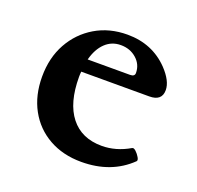

<svg xmlns="http://www.w3.org/2000/svg" viewBox="-86 -516 633 618"><g transform="rotate(20 230.0 -207.0)"><path d="M251 11Q188 11 140 -16Q92 -43 65.5 -91.5Q39 -140 39 -204Q39 -269 66.5 -318.5Q94 -368 142 -396.5Q190 -425 252 -425Q337 -425 393 -367Q428 -330 428 -299Q428 -262 385 -262H152Q151 -253 151 -244Q151 -155 188.5 -107.5Q226 -60 295 -60Q344 -60 390 -87Q395 -90 403 -82.5Q411 -75 416.5 -65.5Q422 -56 418 -52Q353 11 251 11ZM243 -386Q212 -386 190 -365Q168 -344 158 -306H303Q319 -306 319 -318Q319 -347 297 -366.5Q275 -386 243 -386Z"/></g></svg>

Font: Junicode SmExp
Style: Bold
Weight: 700
Width: 6
Designer: Peter S. Baker
Version: Version 2.205; ttfautohint (v1.8.4)